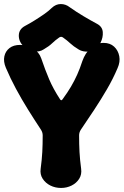

<svg xmlns="http://www.w3.org/2000/svg" viewBox="-40 -909 611 949"><path d="M262 20Q233 20 209 8Q185 -4 171 -25.5Q157 -47 161 -75Q167 -120 169 -157.5Q171 -195 171 -240Q171 -254 163 -267Q130 -317 98.5 -367.5Q67 -418 39 -470Q11 -522 -11 -574Q-24 -605 -18.5 -630.5Q-13 -656 7 -671.5Q27 -687 59 -687Q94 -687 123.5 -669.5Q153 -652 164 -620Q183 -564 203 -517Q223 -470 257 -418Q263 -409 269 -418Q294 -452 311 -481Q328 -510 341.5 -540Q355 -570 367 -607Q381 -647 409 -672Q437 -697 472 -697Q504 -697 524 -678.5Q544 -660 549.5 -631.5Q555 -603 541 -572Q519 -520 489 -468.5Q459 -417 426 -367Q393 -317 359 -267Q351 -254 351 -240Q351 -195 353 -157.5Q355 -120 361 -75Q365 -47 351.5 -25.5Q338 -4 314 8Q290 20 262 20ZM440 -791Q466 -777 468 -750.5Q470 -724 457 -698L456 -696Q445 -673 425 -663Q405 -653 384.5 -654Q364 -655 348 -665Q323 -680 307 -695Q291 -710 271 -724Q262 -730 253 -724Q233 -710 217.5 -695Q202 -680 176 -665Q155 -651 126 -655Q97 -659 78 -678L76 -680Q52 -705 53 -735Q54 -765 84 -781Q105 -792 130 -807.5Q155 -823 178 -839Q201 -855 216 -870Q236 -889 260.5 -889Q285 -889 305 -873Q336 -851 372 -829.5Q408 -808 440 -791Z"/></svg>

Font: Winky Sans ExtraBold
Style: Regular
Weight: 800
Designer: Simon Atzbach
Foundry: typofactur
Version: Version 1.205